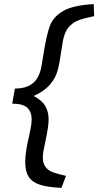

<svg xmlns="http://www.w3.org/2000/svg" viewBox="-20 -753 475 928"><path d="M133 -176Q133 -155 127 -127Q121 -99 120 -92Q118 -84 115.5 -74Q113 -64 111 -51Q102 -3 102 31Q102 76 119 102Q136 128 173.5 140Q211 152 277 155L299 97Q259 88 236.5 80Q214 72 200.5 54.5Q187 37 187 7Q187 -7 190 -23L200 -73Q215 -142 215 -175Q215 -213 199 -240.5Q183 -268 143 -289Q194 -312 221 -343.5Q248 -375 258 -410.5Q268 -446 276 -505L284 -555Q292 -598 311.5 -621Q331 -644 358.5 -654.5Q386 -665 435 -675L433 -733Q334 -728 285.5 -700Q237 -672 220.5 -626.5Q204 -581 190 -490L180 -431Q170 -376 138.5 -350.5Q107 -325 52 -325L39 -252Q91 -252 112 -232Q133 -212 133 -176Z"/></svg>

Font: Geom Light
Style: Italic
Weight: 300
Italic angle: -10°
Version: Version 1.102